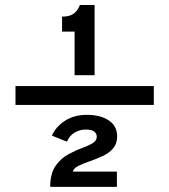

<svg xmlns="http://www.w3.org/2000/svg" viewBox="-20 -724 656 744"><path d="M40 -317.5V-390.5H576V-317.5ZM269 -432.5V-601.5H220.5V-659.5Q251 -659.5 266.5 -671.8Q282 -684 289.5 -704.5H346.5V-432.5ZM174.5 0Q174.5 -51 195 -80.8Q215.5 -110.5 245 -126.2Q274.5 -142 301 -151.5Q325.5 -160.5 340.2 -170Q355 -179.5 355 -194Q355 -206.5 345 -214.2Q335 -222 312.5 -222Q289.5 -222 269.5 -210.5Q249.5 -199 239.5 -175L181 -198.5Q196.5 -233 231.8 -256Q267 -279 316 -279Q369 -279 401.5 -257.5Q434 -236 434 -195.5Q434 -167.5 418.5 -149.2Q403 -131 378.2 -119.5Q353.5 -108 326.5 -98.5Q301 -90 283.2 -81Q265.5 -72 262 -59H433V0Z"/></svg>

Font: Overpass Mono Light Medium
Style: Regular
Weight: 500
Monospace: yes
Version: Version 4.000